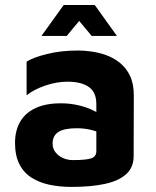

<svg xmlns="http://www.w3.org/2000/svg" viewBox="-20 -719 612 754"><path d="M261.1 15Q214.8 15 174.6 6.6Q134.5 -1.8 103.9 -21.3Q73.3 -40.7 56.1 -74.4Q39 -108.1 39 -158Q39 -205.3 58.6 -240Q78.3 -274.7 118.4 -294Q158.5 -313.3 219.5 -313.3Q253.5 -313.3 285.2 -306.2Q317 -299.1 342.6 -287.1Q368.2 -275.2 383 -261.1L389.3 -188.8Q369.1 -200.9 341 -208.1Q312.9 -215.4 281.2 -215.4Q232.2 -215.4 209.4 -200.8Q186.6 -186.3 186.6 -155Q186.6 -135.5 198 -120.9Q209.4 -106.2 227.6 -98.3Q245.8 -90.3 266.2 -90.3Q317.2 -90.3 337.7 -97Q358.3 -103.7 358.3 -125.1V-310.7Q358.3 -356.8 328.8 -377.5Q299.4 -398.2 245.5 -398.2Q201.3 -398.2 156.4 -382.5Q111.6 -366.8 84.5 -344.6V-476.8Q109.9 -493.3 164.7 -507Q219.5 -520.6 287.4 -520.6Q310.6 -520.6 339.6 -516.6Q368.7 -512.5 397.7 -502.1Q426.7 -491.7 451.3 -471.9Q475.9 -452 490.7 -420.9Q505.5 -389.8 505.5 -343.8L504.8 -105.3Q504.8 -62.1 475.8 -35.4Q446.7 -8.7 392.4 3.1Q338 15 261.1 15ZM142.9 -578 230.2 -699.4H352.1L439.1 -578H339.9L291 -636.8L242.1 -578Z"/></svg>

Font: Maven Pro
Style: Regular
Weight: 400
Designer: Joe Prince
Foundry: Joe Prince
Version: Version 2.103